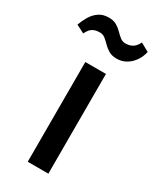

<svg xmlns="http://www.w3.org/2000/svg" viewBox="-236 -863 766 927"><g transform="rotate(30 147.0 -399.5)"><path d="M90 0V-556H205V0ZM212.5 -645.5Q185.5 -645.5 167.8 -656Q150 -666.5 136.8 -680.2Q123.5 -694 110.5 -704.5Q97.5 -715 81 -715Q60 -715 47 -709Q34 -703 26 -693Q18 -683 12 -670.5L-33 -693.5Q-24 -719.5 -9.8 -743.5Q4.5 -767.5 26.8 -783.2Q49 -799 82 -799Q108 -799 125.5 -788.8Q143 -778.5 156.2 -764.8Q169.5 -751 182.5 -740.8Q195.5 -730.5 212 -730.5Q230.5 -730.5 243.5 -736.2Q256.5 -742 265.2 -752Q274 -762 279.5 -774.5L326.5 -748.5Q320.5 -720 304.5 -696.8Q288.5 -673.5 265 -659.5Q241.5 -645.5 212.5 -645.5Z"/></g></svg>

Font: Koeln Type Sans
Style: Regular
Weight: 400
Designer: Eben Sorkin
Foundry: Eben Sorkin
Version: Version 2.001